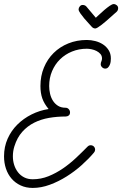

<svg xmlns="http://www.w3.org/2000/svg" viewBox="-20 -924 606 953"><path d="M429.7 -203.1Q439.5 -203.1 445.8 -196.8Q452.1 -190.4 452.1 -180.7Q452.1 -173.3 446.3 -166.5Q420.4 -135.7 385.5 -104.5Q350.6 -73.2 310.5 -48.1Q270.5 -22.9 227.5 -7.1Q184.6 8.8 142.6 8.8Q108.9 8.8 82.3 -3.7Q55.7 -16.1 37.4 -37.4Q19 -58.6 9.5 -87.2Q0 -115.7 0 -147.9Q0 -195.3 17.8 -235.4Q35.6 -275.4 66.2 -305.7Q96.7 -335.9 136.7 -356Q176.8 -376 221.2 -382.8Q199.2 -409.2 189.9 -435.8Q180.7 -462.4 180.7 -497.1Q180.7 -546.9 198 -588.6Q215.3 -630.4 246.1 -660.9Q276.9 -691.4 319.1 -708.5Q361.3 -725.6 411.1 -725.6Q431.6 -725.6 452.9 -720.2Q474.1 -714.8 491.2 -703.6Q508.3 -692.4 519.3 -675Q530.3 -657.7 530.3 -633.8Q530.3 -627 529.3 -618.4Q528.3 -609.9 524.9 -602.1Q521.5 -594.2 516.1 -588.9Q510.7 -583.5 502 -583.5Q493.7 -583.5 486.8 -590.1Q480 -596.7 480 -605Q480 -612.8 483.2 -619.4Q486.3 -626 486.3 -633.8Q486.3 -647 478.5 -656Q470.7 -665 459.2 -670.9Q447.8 -676.8 434.6 -679.4Q421.4 -682.1 411.1 -682.1Q371.6 -682.1 337.4 -668.2Q303.2 -654.3 278.1 -629.6Q252.9 -605 238.5 -571Q224.1 -537.1 224.1 -497.1Q224.1 -478 228.5 -458.7Q232.9 -439.5 242.7 -424.1Q252.4 -408.7 267.8 -398.9Q283.2 -389.2 305.7 -389.2Q314.9 -389.2 321.3 -382.1Q327.6 -375 327.6 -366.2Q327.6 -356 321.3 -350.8Q314.9 -345.7 305.7 -345.7Q263.2 -345.7 223.4 -338.9Q183.6 -332 149.9 -315.2Q116.2 -298.3 90.6 -269.8Q64.9 -241.2 51.3 -197.3Q43.9 -173.8 43.9 -147.9Q43.9 -125.5 50.5 -105Q57.1 -84.5 69.6 -68.6Q82 -52.7 100.3 -43.5Q118.7 -34.2 142.6 -34.2Q183.1 -34.2 220.7 -49.3Q258.3 -64.5 292.7 -88.1Q327.1 -111.8 357.7 -140.6Q388.2 -169.4 414.6 -196.3Q421.4 -203.1 429.7 -203.1ZM453.1 -782.7Q442.9 -782.7 435.5 -791Q431.2 -796.4 420.2 -807.9Q409.2 -819.3 398.2 -832.5Q387.2 -845.7 378.7 -857.9Q370.1 -870.1 370.1 -877.4Q370.1 -885.3 376 -892.3Q381.8 -899.4 390.1 -899.4Q395.5 -899.4 400.4 -897.5Q405.3 -895.5 408.7 -891.6L455.6 -835.9Q461.4 -840.8 473.1 -852.1Q484.9 -863.3 498.3 -874.8Q511.7 -886.2 524.4 -895Q537.1 -903.8 544.4 -903.8Q552.7 -903.8 559.6 -897.9Q566.4 -892.1 566.4 -883.8Q566.4 -878.4 564.5 -873.5Q562.5 -868.7 558.6 -865.2Q554.7 -861.8 546.4 -854.5Q538.1 -847.2 527.8 -837.9Q517.6 -828.6 506.1 -818.8Q494.6 -809.1 484.4 -801Q474.1 -793 465.6 -787.8Q457 -782.7 453.1 -782.7Z"/></svg>

Font: Helvetia Verbundene
Style: Regular
Weight: 400
Designer: Peter Wiegel, original typeface by Carl Albert Fahrenwaldt 1901
Foundry: Peter Wiegel
Version: Version 2.000